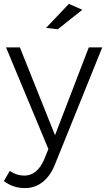

<svg xmlns="http://www.w3.org/2000/svg" viewBox="-28 -767 544 984"><path d="M100 197Q39 197 -8 161L22 109Q57 133 97 133Q129 133 155 112Q181 91 198 51L220 -3L3 -524H74L254 -74L427 -524H496L254 75Q230 135 190.5 166Q151 197 100 197ZM325 -747 394 -717 268 -617 208 -624Z"/></svg>

Font: Gontserrat Light
Style: Regular
Weight: 300
Designer: Julieta Ulanovsky
Foundry: Julieta Ulanovsky
Version: Version 6.001